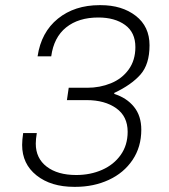

<svg xmlns="http://www.w3.org/2000/svg" viewBox="-20 -716 655 746"><path d="M561 -540Q561 -466 525.5 -426Q490 -386 424 -355V-351Q472 -336 500.5 -301Q529 -266 529 -212Q529 -145 495 -94.5Q461 -44 402.5 -17Q344 10 273 10H268Q178 10 122 -34.5Q66 -79 66 -153Q66 -172 70 -199H123Q119 -175 119 -158Q119 -101 161.5 -68.5Q204 -36 276 -36Q331 -36 376.5 -56Q422 -76 449 -114Q476 -152 476 -204Q476 -264 431.5 -295.5Q387 -327 317 -327H240L247 -375H319Q368 -375 411 -392.5Q454 -410 480 -446Q506 -482 506 -533Q506 -590 466 -619Q426 -648 362 -648Q285 -648 237 -609.5Q189 -571 179 -497H126Q140 -591 205 -643.5Q270 -696 367 -696H371Q454 -696 507.5 -654.5Q561 -613 561 -540Z"/></svg>

Font: Chivo Thin Italic
Style: Regular
Weight: 100
Italic angle: -8.05°
Designer: Hector Gatti
Foundry: Omnibus-Type
Version: Version 1.007